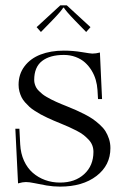

<svg xmlns="http://www.w3.org/2000/svg" viewBox="-20 -686 463 713"><path d="M37 0ZM228 -666.2 316 -585.2 300 -567.2 259 -609.2Q241.2 -627.5 229.6 -641.1Q218 -654.8 218 -657.2H214Q214 -654.8 202.4 -641.1Q190.8 -627.5 173 -609.2L132 -567.2L116 -585.2L204 -666.2ZM203 7Q178 7 153.1 2.8Q128.2 -1.5 108.4 -5.8Q88.5 -10 76 -10Q64.5 -10 47 -5L37 -208H52L55 -150Q56.8 -116.2 69.1 -89.1Q81.5 -62 101.6 -44.4Q121.8 -26.8 147.6 -17.4Q173.5 -8 203 -8Q258.5 -8 292.8 -39.5Q327 -71 327 -122Q327 -135 322.6 -146.4Q318.2 -157.8 309 -167.5Q299.8 -177.2 289.8 -185Q279.8 -192.8 264 -200.9Q248.2 -209 235.6 -214.6Q223 -220.2 204 -228Q188.8 -234.2 179.4 -238.2Q170 -242.2 155.2 -249.1Q140.5 -256 131.1 -261.2Q121.8 -266.5 109.5 -274.2Q97.2 -282 89.5 -289.1Q81.8 -296.2 73.2 -305.8Q64.8 -315.2 60 -325Q55.2 -334.8 52.1 -346.5Q49 -358.2 49 -371Q49 -410.5 70.9 -439.6Q92.8 -468.8 130.5 -483.4Q168.2 -498 217 -498Q251 -498 283.8 -492.5Q316.5 -487 323 -487Q336.2 -487 351 -491L359 -318H344L342 -352Q340.8 -371.2 335.5 -389.5Q330.2 -407.8 319.9 -424.6Q309.5 -441.5 295.4 -454.1Q281.2 -466.8 261 -474.4Q240.8 -482 217 -482Q165.2 -482 136.1 -459.4Q107 -436.8 107 -389Q107 -381.2 109.2 -373.8Q111.5 -366.2 115 -360.1Q118.5 -354 125 -347.8Q131.5 -341.5 137.4 -336.6Q143.2 -331.8 152.9 -326.2Q162.5 -320.8 169.8 -316.9Q177 -313 188.8 -307.8Q200.5 -302.5 208.2 -299.4Q216 -296.2 229 -291Q248.8 -283 262.1 -277.1Q275.5 -271.2 293.9 -261.9Q312.2 -252.5 324.5 -244Q336.8 -235.5 350.2 -223.4Q363.8 -211.2 371.6 -198.8Q379.5 -186.2 384.8 -170.1Q390 -154 390 -136Q390 -72.2 338.4 -32.6Q286.8 7 203 7Z"/></svg>

Font: FogtwoNo5
Style: Regular
Weight: 400
Designer: gluk (gluksza@wp.pl)
Foundry: gluk (gluksza@wp.pl)
Version: Version 0.87